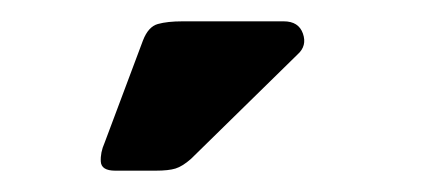

<svg xmlns="http://www.w3.org/2000/svg" viewBox="-20 -736 407 180"><path d="M88 -576Q75 -576 74.5 -584.5Q74 -593 78 -602L114 -698Q119 -711 128 -713.5Q137 -716 151 -716H246Q260 -716 264 -704.5Q268 -693 259 -685L159 -587Q151 -580 144.5 -578Q138 -576 126 -576Z"/></svg>

Font: Fz Rubik Med
Style: Regular
Weight: 500
Designer: Hubert and Fischer
Foundry: Hubert and Fischer
Version: Vit hóa bi FontZin.com